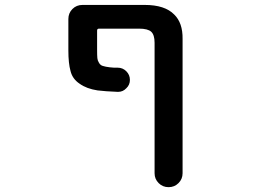

<svg xmlns="http://www.w3.org/2000/svg" viewBox="-20 -566 1040 783"><path d="M610.4 140.6V-391.6Q610.4 -423.8 596.7 -436.5Q583 -449.2 546.9 -449.2H383.8Q376 -449.2 376 -441.4V-362.3Q376 -339.8 377 -329.1Q377.9 -319.3 382.8 -311.5Q386.7 -303.7 391.6 -300.8Q396.5 -296.9 412.1 -293.9Q427.7 -291 445.3 -290Q452.1 -290 460 -290Q480.5 -290 495.1 -275.4Q509.8 -260.7 509.8 -240.2Q509.8 -219.7 495.1 -206.1Q481.4 -191.4 461.9 -191.4Q460.9 -191.4 460 -191.4Q409.2 -193.4 377.9 -197.3Q333 -204.1 304.7 -224.6Q275.4 -244.1 267.6 -276.4Q258.8 -307.6 258.8 -360.4V-488.3Q258.8 -512.7 275.4 -529.3Q292 -545.9 316.4 -545.9H570.3Q652.3 -545.9 690.4 -506.8Q725.6 -472.7 724.6 -407.2V140.6Q724.6 164.1 708 180.7Q691.4 197.3 667.5 197.3Q643.6 197.3 627 180.7Q610.4 164.1 610.4 140.6Z"/></svg>

Font: Rounded Mgen+ 1m medium
Style: Regular
Weight: 500
Designer: [Source Han Sans]
Ryoko NISHIZUKA  (kana & ideographs); Paul D. Hunt (Latin, Greek & Cyrillic); Wenlong ZHANG  (bopomofo
Version: Version 1.059.20150602